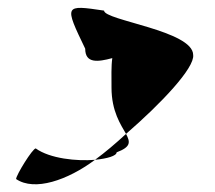

<svg xmlns="http://www.w3.org/2000/svg" viewBox="-20 -502 548 489"><path d="M21 -46C68 -14 152 -43 222 -95C176 -91 107 -98 71 -124C63 -124 21 -56 21 -46ZM197 -378C197 -340 229 -344 266 -354C263 -333 264 -306 264 -279C264 -218 288 -184 301 -161C391 -239 476 -329 472 -362C472 -424 245 -450 245 -475C144 -490 143 -490 197 -378ZM222 -95C253 -98 277 -105 277 -114C314 -128 312 -140 301 -161C275 -137 248 -114 222 -95Z"/></svg>

Font: Ampere
Style: Cnd
Weight: 400
Version: Version 1